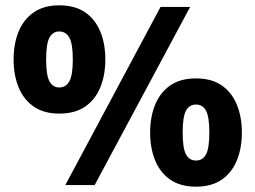

<svg xmlns="http://www.w3.org/2000/svg" viewBox="-20 -694 957 720"><path d="M225 0 582 -668H693L335 0ZM202 -268Q145 -268 107 -294Q69 -320 50 -366Q31 -412 31 -471Q31 -530 50 -576Q69 -622 107 -648Q145 -674 202 -674Q261 -674 299 -648Q337 -622 356 -576Q375 -530 375 -471Q375 -412 356 -366Q337 -320 299 -294Q261 -268 202 -268ZM202 -366Q227 -366 240 -389Q253 -412 253 -471Q253 -530 240 -553Q227 -576 202 -576Q178 -576 165.5 -553Q153 -530 153 -471Q153 -412 165.5 -389Q178 -366 202 -366ZM715 6Q657 6 619 -20Q581 -46 562 -92Q543 -138 543 -197Q543 -256 562 -302Q581 -348 619 -374Q657 -400 715 -400Q773 -400 811 -374Q849 -348 868 -302Q887 -256 887 -197Q887 -138 868 -92Q849 -46 811 -20Q773 6 715 6ZM715 -92Q740 -92 752.5 -115Q765 -138 765 -197Q765 -256 752.5 -279Q740 -302 715 -302Q690 -302 677.5 -279Q665 -256 665 -197Q665 -138 677.5 -115Q690 -92 715 -92Z"/></svg>

Font: Gantari ExtraBold
Style: Regular
Weight: 800
Version: Version 1.000